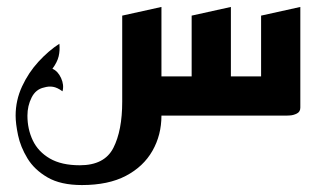

<svg xmlns="http://www.w3.org/2000/svg" viewBox="-20 -333 910 553"><path d="M216 200Q155 200 117 178Q79 156 59 123Q39 90 32 56.5Q25 23 25 0Q25 -44 43.5 -84Q62 -124 91 -155.5Q120 -187 151 -207Q153 -188 149 -171Q145 -154 131 -135Q147 -128 156 -108Q165 -88 160 -70Q145 -81 132.5 -83Q120 -85 107 -81Q83 -76 71 -52Q59 -28 59 0Q59 39 74.5 71.5Q90 104 123.5 123.5Q157 143 210 143Q281 143 306.5 93Q332 43 332 -40V-288L445 -313V-113H532V-288L645 -313V-113H732V-288L845 -313V-23Q845 -11 835 -6Q825 -1 815 -0.5Q805 0 805 0H445Q445 56 419 101.5Q393 147 342.5 173.5Q292 200 216 200Z"/></svg>

Font: Reem Kufi Medium
Style: Regular
Weight: 500
Designer: Khaled Hosny
Version: Version 1.001